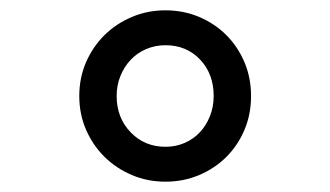

<svg xmlns="http://www.w3.org/2000/svg" viewBox="-20 -730 640 372"><path d="M133.6 -544.1Q133.6 -508.8 146.7 -478.7Q159.8 -448.6 182.3 -426.3Q204.8 -404 235.2 -391Q265.6 -378 300.6 -378Q335.6 -378 366 -390.9Q396.4 -403.8 418.7 -426.1Q440.9 -448.4 453.7 -478.5Q466.4 -508.6 466.4 -543.9Q466.4 -579.2 453.7 -609.3Q440.9 -639.5 418.7 -661.8Q396.4 -684.2 366 -697.1Q335.6 -710 300.6 -710Q265.6 -710 235.2 -697Q204.8 -684.1 182.3 -661.8Q159.8 -639.5 146.7 -609.4Q133.6 -579.3 133.6 -544.1ZM300.7 -445.6Q260 -445.6 233 -473.8Q206 -502 206 -544Q206 -564.6 213.2 -582.5Q220.4 -600.5 233 -613.9Q245.6 -627.4 263.2 -634.9Q280.8 -642.4 300.6 -642.4Q341.2 -642.4 367.6 -614.7Q394 -586.9 394 -544Q394 -522.8 386.7 -504.8Q379.5 -486.7 367.2 -473.7Q355 -460.6 337.8 -453.1Q320.6 -445.6 300.7 -445.6Z"/></svg>

Font: CommitMonoV142 ExtLt
Style: Regular
Weight: 200
Monospace: yes
Designer: Eigil Nikolajsen
Foundry: Eigil Nikolajsen
Version: Version 1.142